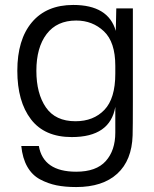

<svg xmlns="http://www.w3.org/2000/svg" viewBox="-20 -552 624 776"><path d="M517 -142Q517 -38 516 -5Q513 96 454 150Q395 204 288 204Q243 204 208.5 197Q174 190 142 173Q110 156 90.5 122Q71 88 66 38H137Q155 142 288 142Q369 142 407.5 99Q446 56 446 -16V-120Q425 2 270 2Q160 2 105 -70Q50 -142 50 -266Q50 -392 109 -462Q168 -532 276 -532Q418 -532 448 -427L450 -518H517ZM127 -266Q127 -174 165.5 -118Q204 -62 285 -62Q358 -62 402 -108Q446 -154 446 -254V-286Q446 -382 400 -425.5Q354 -469 288 -469Q210 -469 168.5 -414.5Q127 -360 127 -266Z"/></svg>

Font: Nacelle Light
Style: Regular
Weight: 300
Designer: Sora Sagano
Foundry: Sora Sagano
Version: Version 1.000;FEAKit 1.0